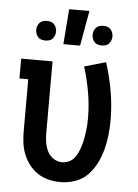

<svg xmlns="http://www.w3.org/2000/svg" viewBox="-54 -798 608 848"><g transform="rotate(5 250.0 -374.0)"><path d="M246 8Q220 8 194.5 2Q169 -4 147 -18Q125 -32 108.5 -53Q92 -74 82 -98Q72 -122 68.5 -148Q65 -174 65 -200V-432H26V-520H165V-200Q165 -180 168.5 -159.5Q172 -139 181 -121Q190 -103 207.5 -91.5Q225 -80 245 -80Q261 -80 275.5 -86.5Q290 -93 299.5 -105Q309 -117 315.5 -131.5Q322 -146 326.5 -161Q331 -176 334 -191Q337 -206 339 -221.5Q341 -237 342 -252.5Q343 -268 343 -283Q343 -341 333 -398Q323 -455 306 -510L401 -537Q421 -475 432 -411.5Q443 -348 443 -284Q443 -251 439.5 -218Q436 -185 427.5 -153Q419 -121 404 -91Q389 -61 366 -37.5Q343 -14 311 -3Q279 8 246 8ZM206 -600 218 -756H308L280 -600ZM375 -609Q366 -609 357.5 -611.5Q349 -614 343 -620.5Q337 -627 334 -635.5Q331 -644 331 -653Q331 -661 334 -669.5Q337 -678 343 -684.5Q349 -691 357.5 -693.5Q366 -696 375 -696Q384 -696 392.5 -693.5Q401 -691 407 -684.5Q413 -678 416 -669.5Q419 -661 419 -653Q419 -644 416 -635.5Q413 -627 407 -620.5Q401 -614 392.5 -611.5Q384 -609 375 -609ZM125 -609Q116 -609 107.5 -611.5Q99 -614 93 -620.5Q87 -627 84 -635.5Q81 -644 81 -653Q81 -661 84 -669.5Q87 -678 93 -684.5Q99 -691 107.5 -693.5Q116 -696 125 -696Q134 -696 142.5 -693.5Q151 -691 157 -684.5Q163 -678 166 -669.5Q169 -661 169 -653Q169 -644 166 -635.5Q163 -627 157 -620.5Q151 -614 142.5 -611.5Q134 -609 125 -609Z"/></g></svg>

Font: Iosevka Curly Slab Semibold
Style: Regular
Weight: 600
Monospace: yes
Designer: Belleve Invis
Foundry: Belleve Invis
Version: Version 22.1.2; ttfautohint (v1.8.4)